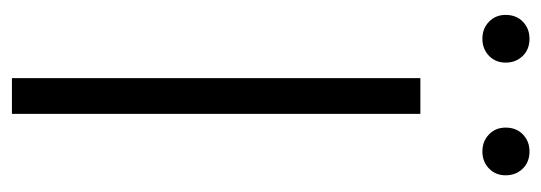

<svg xmlns="http://www.w3.org/2000/svg" viewBox="-313 -595 908 322"><g transform="rotate(90 141.0 -434.0)"><path d="M171 0H111V-685H171ZM45 -789Q28 -789 16.5 -800Q5 -811 5 -828Q5 -846 16.5 -857Q28 -868 45 -868Q63 -868 74 -856.5Q85 -845 85 -828Q85 -811 73.5 -800Q62 -789 45 -789ZM234 -789Q217 -789 205.5 -800Q194 -811 194 -828Q194 -846 205.5 -857Q217 -868 234 -868Q252 -868 263 -856.5Q274 -845 274 -828Q274 -811 262.5 -800Q251 -789 234 -789Z"/></g></svg>

Font: Trujillo Light
Style: Regular
Weight: 300
Designer: Fira Sans original fonts by bBox Type GmbH, Carrois Corporate GbR, & Edenspiekermann AG / Changes by Cristiano Sobral
Foundry: Fira Sans original fonts by bBox Type GmbH, Carrois Corporate GbR, & Edenspiekermann AG / Changes by Cristiano Sobral
Version: Version 4.301;July 28, 2020;FontCreator 13.0.0.2655 64-bit